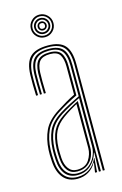

<svg xmlns="http://www.w3.org/2000/svg" viewBox="-117 -802 549 861"><g transform="rotate(-15 157.5 -372.0)"><path d="M251 0V-492.5Q251 -549 229.2 -573.5Q207.5 -598 157.5 -598Q105.2 -598 82 -574.8Q58.8 -551.5 57 -498.5Q56.2 -476.8 56.8 -451.5Q57.2 -426.2 58 -402H49Q48 -427 47.6 -452Q47.2 -477 48 -498.8Q49.8 -556.2 75.2 -581.1Q100.8 -606 157.5 -606Q212.5 -606 236.2 -579.6Q260 -553.2 260 -492.5V0ZM233 0V-22.2L235 -87.8H233Q224.5 -56 199.8 -32.9Q175 -9.8 136.8 -9.8Q102 -9.8 81.9 -33.2Q61.8 -56.8 59.2 -100.2Q58.2 -116.8 57.9 -127.6Q57.5 -138.5 58.2 -150.8Q60.2 -198 76.1 -234.1Q92 -270.2 137 -299Q160 -313.5 186.9 -327.4Q213.8 -341.2 232.8 -350V-492.5Q232.8 -540.5 215.4 -561.4Q198 -582.2 157.5 -582.2Q115 -582.2 95.9 -562.6Q76.8 -543 75.2 -497.8Q74.5 -476 74.9 -450.8Q75.2 -425.5 76 -402H67.2Q66.2 -426.2 65.9 -451.8Q65.5 -477.2 66.2 -498Q67.8 -547.2 89 -568.8Q110.2 -590.2 157.5 -590.2Q202.8 -590.2 222.4 -567.5Q242 -544.8 242 -492.5V0ZM133 6.2Q90.8 6.2 67.4 -21.8Q44 -49.8 41 -99.2Q39.8 -115.5 39.6 -128.6Q39.5 -141.8 40 -151.8Q42.5 -202.5 60.8 -241.9Q79 -281.2 129.2 -313.2Q152.5 -328 172.9 -340Q193.2 -352 214.5 -362.2V-492.5Q214.5 -527.8 202.8 -547Q191 -566.2 157.5 -566.2Q123.2 -566.2 108.9 -549.6Q94.5 -533 93.5 -497Q92.8 -478 93 -455.1Q93.2 -432.2 94.2 -402H85.2Q84.2 -432.5 84 -455.4Q83.8 -478.2 84.2 -497.5Q85.8 -538 102.5 -556.1Q119.2 -574.2 157.5 -574.2Q195.5 -574.2 209.6 -553.5Q223.8 -532.8 223.8 -492.5V-356.5Q199.2 -345 176.1 -332Q153 -319 132.5 -305.8Q85.5 -275.8 68.4 -238.1Q51.2 -200.5 49 -151.2Q48.5 -137.8 48.8 -127.1Q49 -116.5 50 -99.8Q53 -52.5 74.9 -27.1Q96.8 -1.8 135 -1.8Q167.8 -1.8 191.8 -18.9Q215.8 -36 227.2 -64.2H229.2L224.8 -9.2V0H215.5V-4.5L221.8 -45H220Q207.2 -21.2 184.5 -7.5Q161.8 6.2 133 6.2ZM139.2 -17.5Q170.2 -17.5 191 -33.1Q211.8 -48.8 222.1 -71.6Q232.5 -94.5 232.5 -115.5V-341.8Q212 -332.2 187.1 -318.9Q162.2 -305.5 141 -292Q102.2 -266.8 85.6 -233.5Q69 -200.2 67 -149Q66.5 -136 67 -125.9Q67.5 -115.8 68.2 -101Q70.8 -59.5 89.5 -38.5Q108.2 -17.5 139.2 -17.5ZM140.5 -25.8Q112.2 -25.8 96.1 -45.9Q80 -66 77.5 -101.5Q75.5 -129 76.2 -148.8Q78.2 -198.5 93.9 -229.9Q109.5 -261.2 144.8 -285Q161.2 -296.2 182.4 -308.5Q203.5 -320.8 223.5 -330.5V-114.8Q223.5 -94.2 215 -73.6Q206.5 -53 188.2 -39.4Q170 -25.8 140.5 -25.8ZM141.5 -33.5Q180 -33.5 197.1 -59.6Q214.2 -85.8 214.2 -114.5V-319Q198.5 -310.5 181.9 -300.4Q165.2 -290.2 148.2 -278Q115.8 -254.8 101.4 -225.8Q87 -196.8 85.2 -148.5Q85 -137.8 85.2 -127.2Q85.5 -116.8 86.2 -102.5Q88.2 -71.2 102.4 -52.4Q116.5 -33.5 141.5 -33.5ZM156 -644.8Q134.2 -644.8 119 -660Q103.8 -675.2 103.8 -697Q103.8 -718.8 119 -734.1Q134.2 -749.5 156 -749.5Q177.8 -749.5 193.1 -734.1Q208.5 -718.8 208.5 -697Q208.5 -675.2 193.1 -660Q177.8 -644.8 156 -644.8ZM156 -652.8Q174.5 -652.8 187.5 -665.8Q200.5 -678.8 200.5 -697Q200.5 -715.5 187.5 -728.5Q174.5 -741.5 156 -741.5Q137.8 -741.5 124.8 -728.5Q111.8 -715.5 111.8 -697Q111.8 -678.8 124.8 -665.8Q137.8 -652.8 156 -652.8ZM156 -660.5Q140.8 -660.5 130.1 -671.1Q119.5 -681.8 119.5 -697Q119.5 -712.2 130.1 -722.9Q140.8 -733.5 156 -733.5Q171.2 -733.5 181.9 -722.9Q192.5 -712.2 192.5 -697Q192.5 -681.8 181.9 -671.1Q171.2 -660.5 156 -660.5ZM156 -668.5Q167.8 -668.5 176.1 -676.9Q184.5 -685.2 184.5 -697Q184.5 -708.8 176.1 -717.1Q167.8 -725.5 156 -725.5Q144.2 -725.5 135.9 -717.1Q127.5 -708.8 127.5 -697Q127.5 -685.2 135.9 -676.9Q144.2 -668.5 156 -668.5ZM156 -676.5Q147.5 -676.5 141.5 -682.5Q135.5 -688.5 135.5 -697Q135.5 -705.5 141.5 -711.6Q147.5 -717.8 156 -717.8Q164.5 -717.8 170.6 -711.6Q176.8 -705.5 176.8 -697Q176.8 -688.5 170.6 -682.5Q164.5 -676.5 156 -676.5ZM156 -684.2Q169 -684.2 169 -697Q169 -710 156 -710Q143.2 -710 143.2 -697Q143.2 -684.2 156 -684.2Z"/></g></svg>

Font: Big Shoulders Inline Display Light
Style: Regular
Weight: 300
Designer: Patric King
Foundry: XO Type Co
Version: Version 1.000